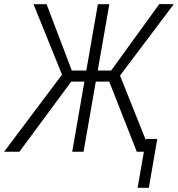

<svg xmlns="http://www.w3.org/2000/svg" viewBox="-54 -731 857 925"><path d="M258.3 -337.9 107.4 -710.9H170.4L292 -391.1H391.6L374.5 -337.9ZM290 -338.9 39.6 0H-34.2L263.2 -396ZM472.7 -710.9 348.6 0H293.9L417.5 -710.9ZM783.2 -710.9 502.4 -337.9H384.8L388.2 -391.1H481.4L713.4 -711.4ZM605 0 469.2 -345.7 512.2 -397 670.9 0ZM703.6 -61.5 663.1 173.8H608.9L649.9 -61.5Z"/></svg>

Font: Roboto Condensed Light
Style: Italic
Weight: 300
Italic angle: -12°
Designer: Christian Robertson
Foundry: Google
Version: Version 3.0; 2020